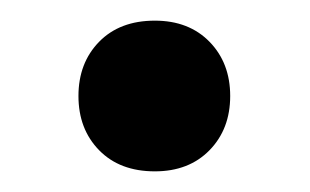

<svg xmlns="http://www.w3.org/2000/svg" viewBox="-20 -156 300 186"><path d="M56 -63Q56 -95 76 -115.5Q96 -136 130 -136Q163 -136 183 -115.5Q203 -95 203 -63Q203 -31 183 -10.5Q163 10 130 10Q96 10 76 -10.5Q56 -31 56 -63Z"/></svg>

Font: Trirong SemiBold
Style: Regular
Weight: 600
Designer: Katatrad Team
Foundry: CadsonDemak
Version: Version 1.001